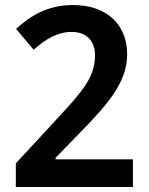

<svg xmlns="http://www.w3.org/2000/svg" viewBox="-20 -744 591 764"><path d="M43 -94V0H509V-110H201V-116L306 -224C406 -327 486 -416 486 -527C486 -648 403 -724 271 -724C168 -724 100 -680 44 -629L114 -546C163 -590 210 -617 265 -617C321 -617 358 -584 358 -525C358 -440 314 -387 215 -280Z"/></svg>

Font: Noto Sans Gurmukhi SemiBold
Style: Regular
Weight: 600
Designer: Jelle Bosma - Monotype Design Team
Foundry: Monotype Imaging Inc.
Version: Version 2.004